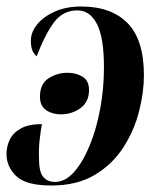

<svg xmlns="http://www.w3.org/2000/svg" viewBox="-30 -565 494 591"><path d="M220 -545Q312 -545 362.5 -494Q413 -443 413 -333Q413 -281 398 -222Q383 -163 349.5 -111Q316 -59 261.5 -26.5Q207 6 128 6Q50 6 20 -23Q-10 -52 -10 -91Q-10 -114 0 -135Q10 -156 34 -169.5Q58 -183 99 -183Q95 -161 92 -134.5Q89 -108 90 -78Q90 -36 103 -20.5Q116 -5 139 -5Q171 -5 198 -35.5Q225 -66 246 -117Q267 -168 278.5 -230.5Q290 -293 290 -358Q290 -449 268.5 -491Q247 -533 208 -533Q164 -533 136.5 -496.5Q109 -460 83 -392Q76 -397 70.5 -408Q65 -419 65 -440Q65 -466 84.5 -490Q104 -514 139 -529.5Q174 -545 220 -545ZM157 -213Q131 -213 112 -226Q93 -239 93 -267Q93 -307 119.5 -324Q146 -341 178 -341Q204 -341 224 -329Q244 -317 244 -288Q244 -251 217.5 -232Q191 -213 157 -213Z"/></svg>

Font: Noto Serif Display ExtraCondensed
Style: Bold Italic
Weight: 700
Width: 2
Italic angle: -12°
Designer: Monotype Design Team
Foundry: Monotype Imaging Inc.
Version: Version 2.009